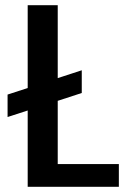

<svg xmlns="http://www.w3.org/2000/svg" viewBox="-20 -715 484 735"><path d="M201 -695V-416L293 -446V-359L201 -329V-87H435V0H86V-292L9 -267V-353L86 -378V-695Z"/></svg>

Font: SVN-Poppins Medium
Style: Regular
Weight: 500
Designer: Ninad Kale (Devanagari), Jonny Pinhorn (Latin)
Foundry: Indian Type Foundry
Version: Version 3.002 2017; ttfautohint (v1.8.3)